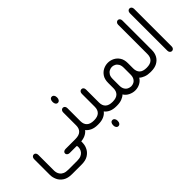

<svg xmlns="http://www.w3.org/2000/svg" viewBox="-25 -1238 2020 2020"><g transform="rotate(-45 985.5 -228.0)"><path d="M517 -61 537 0Q539 3 539 6Q539 9 538 14L537 31Q535 65 517 98Q499 131 463 153Q427 175 368 175H226Q164 175 126.5 151Q89 127 72 90Q55 53 55 16V-219Q55 -236 64.5 -246.5Q74 -257 87 -257Q101 -257 109.5 -246.5Q118 -236 118 -219V16Q118 28 122 44.5Q126 61 137.5 77Q149 93 171.5 103.5Q194 114 231 114H363Q399 114 420.5 104Q442 94 453.5 79.5Q465 65 469.5 50Q474 35 474 25V11Q474 0 464 0H365Q349 0 338 -9Q327 -18 327 -31Q327 -45 338 -53Q349 -61 365 -61Z M651 -461Q636 -461 627 -473.5Q618 -486 618 -504V-509Q618 -529 627 -541Q636 -553 651 -553Q666 -553 675.5 -541Q685 -529 685 -509V-504Q685 -486 675.5 -473.5Q666 -461 651 -461ZM795 -61V0H783Q737 0 703.5 -15.5Q670 -31 651 -56Q632 -31 598 -15.5Q564 0 518 0H506V-61H512Q566 -61 592.5 -86Q619 -111 619 -157V-350Q619 -367 628 -377.5Q637 -388 651 -388Q665 -388 673.5 -377.5Q682 -367 682 -350V-157Q682 -111 708.5 -86Q735 -61 789 -61Z M1072 -61V0H1060Q1014 0 980.5 -15Q947 -30 928 -56Q909 -30 875 -15Q841 0 795 0H783V-61H789Q843 -61 869.5 -86Q896 -111 896 -157V-350Q896 -367 905 -377.5Q914 -388 928 -388Q942 -388 950.5 -377.5Q959 -367 959 -350V-157Q959 -111 985.5 -86Q1012 -61 1066 -61ZM928 72Q943 72 952.5 84Q962 96 962 116V120Q962 139 952.5 151Q943 163 928 163Q913 163 904 151Q895 139 895 120V116Q895 96 904 84Q913 72 928 72Z M1579 -61V0H1567Q1527 0 1495 -12Q1463 -24 1443 -43Q1424 -11 1390.5 6Q1357 23 1320 23Q1283 23 1247.5 5.5Q1212 -12 1194 -43Q1175 -24 1143.5 -12Q1112 0 1072 0H1060V-61H1066Q1120 -61 1146.5 -86Q1173 -111 1173 -157V-235Q1173 -288 1195 -321.5Q1217 -355 1250.5 -371.5Q1284 -388 1320 -388Q1356 -388 1389.5 -371.5Q1423 -355 1445 -321.5Q1467 -288 1467 -235V-157Q1467 -111 1492.5 -86Q1518 -61 1573 -61ZM1402 -133V-231Q1402 -266 1389.5 -287Q1377 -308 1358 -317.5Q1339 -327 1320 -327Q1301 -327 1281.5 -317.5Q1262 -308 1249 -287Q1236 -266 1236 -231V-133Q1236 -98 1249 -77Q1262 -56 1281.5 -47Q1301 -38 1320 -38Q1339 -38 1358 -47Q1377 -56 1389.5 -77Q1402 -98 1402 -133Z M1567 0V-61H1573Q1627 -61 1653.5 -86Q1680 -111 1680 -157V-593Q1680 -610 1689.5 -620.5Q1699 -631 1712 -631Q1726 -631 1734.5 -620.5Q1743 -610 1743 -593V-154Q1743 -109 1724 -74.5Q1705 -40 1668.5 -20Q1632 0 1579 0Z M1853 -593Q1853 -610 1862.5 -620.5Q1872 -631 1885 -631Q1899 -631 1908 -620.5Q1917 -610 1917 -593V-35Q1917 -18 1908 -7.5Q1899 3 1885 3Q1872 3 1862.5 -7.5Q1853 -18 1853 -35Z"/></g></svg>

Font: Beiruti
Style: Regular
Weight: 400
Designer: Arlette Boutros
Foundry: Boutros
Version: Version 1.41